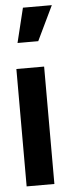

<svg xmlns="http://www.w3.org/2000/svg" viewBox="-55 -792 309 821"><g transform="rotate(-5 100.0 -381.5)"><path d="M40 -614.3 76.2 -762.7H200.2L128.9 -614.3ZM25.4 0V-503.9H144.5V0Z"/></g></svg>

Font: Post No Bills Jaffna ExtraBold
Style: Regular
Weight: 800
Designer: Kosala Senevirathne, Siva Puranthara, Lasantha Premarathna, Tharique Azeez
Foundry: Mooniak
Version: Version 1.220 ; ttfautohint (v1.6)